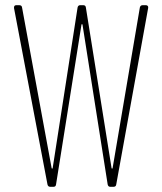

<svg xmlns="http://www.w3.org/2000/svg" viewBox="-20 -720 625 740"><path d="M163 -9 34 -689V-691Q34 -700 43 -700H54Q64 -700 65 -691L179 -72Q180 -70 181 -70Q182 -70 183 -72L279 -691Q281 -700 289 -700H301Q310 -700 311 -691L410 -72Q411 -70 412 -70Q413 -70 414 -72L519 -691Q521 -700 530 -700H542Q547 -700 549.5 -697Q552 -694 551 -689L428 -9Q427 0 417 0H405Q397 0 395 -9L298 -625Q297 -627 296 -627Q295 -627 294 -625L196 -9Q195 0 186 0H174Q165 0 163 -9Z"/></svg>

Font: Barlow Condensed Thin
Style: Regular
Weight: 250
Width: 3
Designer: Jeremy Tribby
Foundry: Tribby Type
Version: Version 1.408